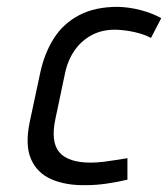

<svg xmlns="http://www.w3.org/2000/svg" viewBox="-20 -531 492 562"><path d="M422 -420 452 -478Q424 -493 391.5 -501.5Q359 -510 325 -511Q258 -511 211.5 -486.5Q165 -462 137.5 -418.5Q110 -375 98 -319L67 -174Q53 -107 70.5 -66Q88 -25 130 -6.5Q172 12 231 11Q261 11 292 6.5Q323 2 353 -5V-68Q353 -68 343.5 -66.5Q334 -65 318.5 -62.5Q303 -60 283.5 -57.5Q264 -55 245 -55Q213 -55 190 -62.5Q167 -70 154 -85Q141 -100 138 -124.5Q135 -149 142 -182L170 -315Q178 -354 198 -383Q218 -412 249 -428.5Q280 -445 321 -444Q347 -443 374 -437Q401 -431 422 -420Z"/></svg>

Font: Advent Pro Medium
Style: Italic
Weight: 500
Italic angle: -12°
Version: Version 3.000